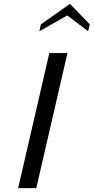

<svg xmlns="http://www.w3.org/2000/svg" viewBox="-20 -975 485 995"><path d="M74 0H168L329.6 -700H235.6ZM328.6 -895 436.7 -813 445 -849 342.5 -955 192 -849 183.7 -813Z"/></svg>

Font: Cabin Condensed
Style: Regular
Weight: 400
Italic angle: -13°
Designer: Pablo Impallari
Foundry: Pablo Impallari. www.impallari.com Igino Marini. www.ikern.com
Version: Version 1.006